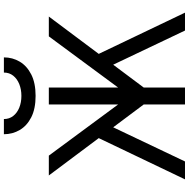

<svg xmlns="http://www.w3.org/2000/svg" viewBox="-12 -959 971 987"><g transform="rotate(-90 473.5 -465.5)"><path d="M481 -164V-295L780 -700H882ZM45 0 275 -481 333 -412 137 0ZM466 -164 65 -700H167L466 -295ZM430 0V-700H517V0ZM810 0 614 -412 672 -481 902 0ZM474 -768Q408 -768 364.2 -790.2Q320.5 -812.5 298.8 -849.5Q277 -886.5 277 -931H355Q355 -903.5 370.8 -883.2Q386.5 -863 413.5 -852Q440.5 -841 474 -841Q507.5 -841 534.8 -852Q562 -863 578 -883.2Q594 -903.5 594 -931H672Q672 -886.5 650 -849.5Q628 -812.5 584 -790.2Q540 -768 474 -768Z"/></g></svg>

Font: Undotted
Style: Regular
Weight: 400
Designer: Delve Withrington, Dave Bailey, Thomas Jockin
Foundry: Delve Fonts LLC
Version: Version 4.000